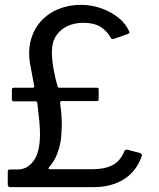

<svg xmlns="http://www.w3.org/2000/svg" viewBox="-20 -772 655 792"><path d="M23 0Q12 0 12 -11V-64Q12 -73 21 -73H51Q91 -72 118 -107.5Q145 -143 145 -220Q145 -243 142 -274Q139 -305 134 -347Q133 -354 127 -354H37Q29 -354 29 -362V-402Q29 -410 37 -410H114Q123 -410 121 -418L107 -493Q94 -554 106 -602Q118 -650 148 -683.5Q178 -717 221 -734.5Q264 -752 313 -752Q357 -752 397 -738Q437 -724 468.5 -699Q500 -674 513 -641Q515 -637 512.5 -635Q510 -633 505 -631L451 -612Q440 -608 437 -616Q422 -644 395 -661Q368 -678 323 -678Q287 -678 257.5 -664Q228 -650 211 -623.5Q194 -597 194 -558Q194 -524 201.5 -484Q209 -444 217 -418Q219 -410 225 -410H380Q387 -410 387 -404V-362Q387 -355 380 -355H236Q227 -355 228 -346Q232 -318 234 -291Q236 -264 234 -235Q233 -191 223.5 -160Q214 -129 203 -110.5Q192 -92 183 -83Q179 -78 180 -76Q181 -74 186 -74H361Q411 -74 443.5 -90.5Q476 -107 493 -148Q497 -157 507 -154L557 -141Q568 -137 565 -129Q543 -65 491 -32.5Q439 0 366 0H23Z"/></svg>

Font: Libre Franklin Thin
Style: Regular
Weight: 400
Version: Version 3.000